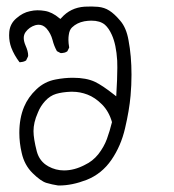

<svg xmlns="http://www.w3.org/2000/svg" viewBox="-20 -465 540 596"><path d="M194.8 -317.4Q192.4 -331.5 192.4 -340.8Q192.4 -350.1 193.4 -356Q195.3 -372.1 203.6 -379.9Q218.8 -394.5 241.7 -398.9Q253.4 -400.9 263.7 -400.9Q290.5 -400.9 305.7 -388.2Q317.9 -377.4 327.1 -356.9Q340.8 -326.7 343.8 -276.9Q344.2 -266.1 344.2 -254.9Q344.2 -221.7 340.8 -166L334 -171.4Q297.4 -200.2 274.9 -210.9Q248 -223.6 206.1 -223.6Q180.2 -223.6 152.8 -218.3Q118.2 -211.9 92.8 -187.5Q67.4 -163.6 54.7 -133.3Q40 -98.1 40 -52.7Q40 -21.5 47.4 9.8Q55.7 47.4 81.3 72.5Q106.9 97.7 124.3 102.8Q141.6 107.9 160.6 110.8Q162.6 110.8 164.1 110.8Q203.6 110.8 249 93.3Q295.9 74.7 325.7 31.5Q355.5 -11.7 368.2 -66.9Q381.3 -122.6 385.3 -168Q388.2 -200.7 388.2 -232.9Q388.2 -291.5 378.9 -340.3Q372.1 -378.9 353.5 -400.4Q335 -422.4 319.3 -432.1Q304.2 -441.9 284.2 -443.8Q272.5 -444.8 264.6 -444.8Q251.5 -444.8 242.7 -444.3Q198.7 -441.4 170.4 -409.2L167.5 -406.2L164.1 -408.7Q141.6 -427.7 118.7 -431.2Q107.9 -433.1 96.4 -433.1Q85 -433.1 72.8 -430.2Q50.8 -425.8 30.8 -408.2Q11.2 -391.6 8.8 -366.2Q8.3 -360.8 8.3 -355.5Q8.3 -335.4 15.1 -316.9Q23.9 -293.9 40.5 -272Q41 -272 43.7 -272Q46.4 -272 51.3 -273.2Q56.2 -274.4 61 -277.3L66.9 -289.6Q67.4 -291 67.4 -293Q67.4 -305.7 59.1 -324.2Q53.7 -336.9 53.7 -347.2Q53.7 -357.4 59.6 -365.7Q70.8 -380.9 89.4 -386.7Q95.2 -388.2 100.1 -388.2Q113.8 -388.2 124.5 -376.5Q137.7 -361.3 143.1 -340.8Q147.5 -322.8 156.7 -306.2L168 -300.3Q169.4 -300.3 172.4 -300.3Q175.3 -300.3 179.9 -301.5Q184.6 -302.7 189 -305.7ZM178.7 64Q152.8 64 129.9 51.3Q102.5 36.1 94.2 4.9Q84 -34.7 84 -58.1Q84 -71.3 87.2 -85.2Q90.3 -99.1 98.1 -116.7Q105.5 -135.3 120.1 -151.4Q135.3 -168 154.3 -173.6Q173.3 -179.2 199.7 -180.2Q202.1 -180.2 205.1 -180.2Q228.5 -180.2 251.5 -171.4Q274.9 -162.6 296.9 -140.6Q318.4 -118.7 327.6 -85.9Q320.8 -58.1 311.8 -33.4Q302.7 -8.8 285.2 13.7Q267.6 35.6 243.2 46.9Q210.9 64 178.7 64Z"/></svg>

Font: Bakudai
Style: Light
Weight: 300
Version: Version 1.48